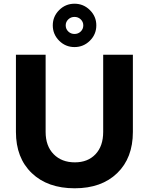

<svg xmlns="http://www.w3.org/2000/svg" viewBox="-20 -992 793 1023"><path d="M493.2 -856.9Q493.2 -809.1 459 -775.1Q424.8 -741.2 377 -741.2Q329.1 -741.2 295.2 -775.1Q261.2 -809.1 261.2 -856.9Q261.2 -904.3 295.2 -938.2Q329.1 -972.2 377 -972.2Q424.8 -972.2 459 -938.2Q493.2 -904.3 493.2 -856.9ZM330.1 -856.9Q330.1 -837.4 343.8 -824.2Q357.4 -811 377 -811Q396.5 -811 410.2 -824.2Q423.8 -837.4 423.8 -856.9Q423.8 -875.5 410.2 -888.7Q396.5 -901.9 377 -901.9Q357.4 -901.9 343.8 -888.7Q330.1 -875.5 330.1 -856.9ZM223.1 -289.1Q223.1 -213.9 265.9 -170.4Q308.6 -127 378.9 -127Q447.8 -127 488.8 -170.2Q529.8 -213.4 529.8 -289.1V-700.2H688V-289.1Q688 -150.4 604.5 -69.6Q521 11.2 377.9 11.2Q233.9 11.2 149.4 -69.6Q64.9 -150.4 64.9 -289.1V-700.2H223.1Z"/></svg>

Font: Montserrat arm SemiBold
Style: Regular
Weight: 600
Designer: Julieta Ulanovsky
Foundry: Julieta Ulanovsky
Version: Version 6.000;PS 006.000;hotconv 1.0.88;makeotf.lib2.5.64775